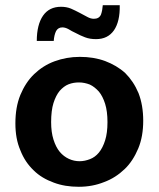

<svg xmlns="http://www.w3.org/2000/svg" viewBox="-20 -705 608 736"><path d="M529 -242C529 -203 523 -167 510 -136C497 -105 480 -78 458 -57C435 -35 409 -18 379 -7C349 5 317 11 282 11C247 11 215 6 186 -5C156 -16 130 -31 109 -52C87 -73 70 -98 58 -129C45 -159 39 -193 39 -232C39 -273 45 -309 58 -341C71 -372 88 -399 111 -421C133 -442 159 -459 189 -470C219 -481 251 -487 286 -487C321 -487 353 -482 383 -471C412 -460 438 -445 460 -425C481 -404 498 -379 511 -348C523 -317 529 -282 529 -242ZM392 -237C392 -264 389 -288 383 -307C377 -326 369 -342 359 -354C348 -366 337 -375 324 -381C311 -386 297 -389 283 -389C269 -389 256 -387 243 -382C230 -377 219 -368 209 -357C199 -345 191 -329 185 -310C179 -291 176 -266 176 -237C176 -211 179 -189 185 -170C191 -151 199 -135 209 -123C219 -111 231 -102 244 -96C257 -90 271 -87 285 -87C299 -87 312 -90 325 -95C338 -100 349 -108 359 -120C369 -132 377 -148 383 -167C389 -186 392 -209 392 -237ZM186 -548H121C121 -589 129 -622 145 -645C161 -668 184 -679 214 -679C227 -679 240 -677 252 -672C263 -667 274 -662 285 -656C296 -650 306 -645 315 -640C324 -635 332 -633 340 -633C353 -633 362 -638 367 -649C371 -660 373 -672 374 -685H439C440 -643 432 -611 417 -589C401 -566 378 -555 348 -555C333 -555 319 -557 306 -562C293 -567 282 -572 271 -578C260 -583 251 -588 243 -593C234 -598 226 -600 219 -600C208 -600 200 -595 195 -586C190 -576 187 -563 186 -548Z"/></svg>

Font: Holmes&Hills Bold
Style: Bold
Weight: 500
Designer: Noopur Datye, Girish Dalvi, Yashodeep Gholap, Pallavi Karambelkar
Foundry: Ek Type
Version: ""